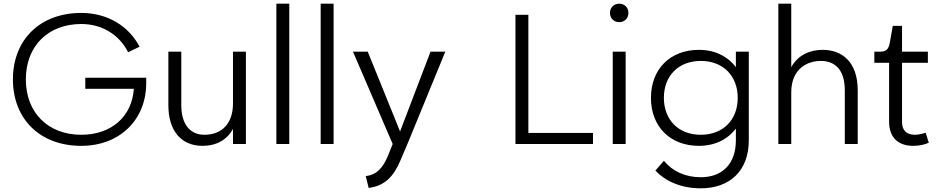

<svg xmlns="http://www.w3.org/2000/svg" viewBox="-20 -780 5071 1040"><path d="M442 -299H705C695 -149 584 -50 420 -50C240 -50 120 -170 120 -350C120 -530 240 -650 420 -650C533 -650 626 -592 674 -497L736 -527C677 -640 561 -710 420 -710C198 -710 50 -566 50 -350C50 -134 198 10 420 10C631 10 772 -134 772 -329V-359H442Z M1077 10C1153 10 1210 -23 1242 -82V0H1312V-500H1242V-220C1242 -113 1184 -50 1087 -50C1008 -50 962 -109 962 -210V-500H892V-210C892 -72 961 10 1077 10Z M1477 -760V0H1547V-760Z M1717 -760V0H1787V-760Z M1961 174 1977 238C2062 227 2111 179 2149 89L2187 0L2392 -500H2312L2147 -68L1972 -500H1892L2107 0L2083 60C2054 132 2019 167 1961 174Z M2772 0H3192V-60H2842V-700H2772Z M3299 -500V0H3369V-500ZM3334 -760C3305 -760 3284 -739 3284 -710C3284 -681 3305 -660 3334 -660C3363 -660 3384 -681 3384 -710C3384 -739 3363 -760 3334 -760Z M3776 240C3932 240 4036 146 4036 -20V-500H3966V-416C3922 -475 3852 -510 3766 -510C3610 -510 3506 -406 3506 -250C3506 -94 3610 10 3766 10C3852 10 3922 -25 3966 -84V-20C3966 110 3890 180 3776 180C3692 180 3623 148 3576 91L3530 144C3583 200 3666 240 3776 240ZM3776 -50C3656 -50 3576 -130 3576 -250C3576 -370 3656 -450 3776 -450C3896 -450 3976 -370 3976 -250C3976 -130 3896 -50 3776 -50Z M4196 0H4266V-280C4266 -410 4356 -450 4426 -450C4496 -450 4556 -410 4556 -290V0H4626V-290C4626 -450 4536 -510 4436 -510C4370 -510 4303 -484 4266 -416V-760H4196Z M4716 -440H4796V-120C4796 -35 4846 10 4926 10C4961 10 4989 3 5011 -7L4994 -61C4975 -55 4954 -50 4936 -50C4890 -50 4866 -74 4866 -120V-440H5006V-500H4866V-640H4816L4800 -550C4793 -512 4780 -500 4746 -500H4716Z"/></svg>

Font: Gully Light
Style: Regular
Weight: 300
Designer: jaikishan Patel
Foundry: MagicType
Version: Version 1.000;Glyphs 3.2 (3242)